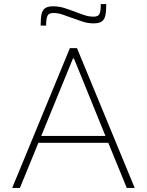

<svg xmlns="http://www.w3.org/2000/svg" viewBox="-20 -925 723 945"><path d="M40 0 324 -688H359L643 0H604L513 -222H169L78 0ZM183 -256H499L344 -637H339ZM180 -799Q180 -834 184.5 -855Q189 -876 202.5 -885Q216 -894 242 -894Q270 -894 297 -885.5Q324 -877 352 -866Q374 -858 395.5 -850.5Q417 -843 441 -843Q464 -843 470 -857Q476 -871 476 -905H503Q503 -870 498.5 -849Q494 -828 480.5 -819Q467 -810 441 -810Q411 -810 385.5 -819Q360 -828 331 -838Q309 -846 287.5 -853.5Q266 -861 242 -861Q220 -861 213.5 -847Q207 -833 207 -799Z"/></svg>

Font: Saira Thin Thin
Style: Regular
Weight: 250
Version: Version 1.101